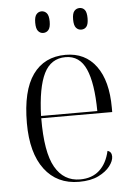

<svg xmlns="http://www.w3.org/2000/svg" viewBox="-53 -782 582 833"><g transform="rotate(-5 237.5 -365.5)"><path d="M258 10Q162 10 108 -61.5Q54 -133 54 -263Q54 -404 104 -474Q154 -544 247 -544Q332 -544 379.5 -479.5Q427 -415 427 -298V-279H118Q117 -131 154.5 -65.5Q192 0 263 0Q315 0 347.5 -29.5Q380 -59 392 -113Q410 -108 410 -87Q410 -68 393 -45.5Q376 -23 342.5 -6.5Q309 10 258 10ZM363 -289Q362 -411 334.5 -472.5Q307 -534 246 -534Q182 -534 152 -473.5Q122 -413 118 -289ZM325 -647Q311 -647 302 -657.5Q293 -668 293 -694Q293 -720 302 -730.5Q311 -741 325 -741Q339 -741 347.5 -730.5Q356 -720 356 -694Q356 -668 347.5 -657.5Q339 -647 325 -647ZM159 -647Q146 -647 137 -657.5Q128 -668 128 -694Q128 -720 137 -730.5Q146 -741 159 -741Q173 -741 182 -730.5Q191 -720 191 -694Q191 -668 182 -657.5Q173 -647 159 -647Z"/></g></svg>

Font: Noto Serif Display SemiCondensed Light
Style: Regular
Weight: 300
Width: 4
Designer: Monotype Design Team
Foundry: Monotype Imaging Inc.
Version: Version 2.009